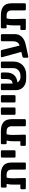

<svg xmlns="http://www.w3.org/2000/svg" viewBox="1841 -2452 667 4389"><g transform="rotate(-90 2174.5 -257.5)"><path d="M309 -440Q300 -404 296 -369Q292 -334 293 -289L300 -25Q300 -14 293 -7Q286 0 275 0L68 -1Q57 -1 50 -8Q43 -15 43 -26V-101Q43 -112 50 -119Q57 -126 68 -126L149 -125V-287Q149 -327 152 -363.5Q155 -400 165 -440H106Q95 -440 88 -447Q81 -454 81 -465V-546Q81 -557 88 -564Q95 -571 106 -571H380Q515 -571 584.5 -512.5Q654 -454 654 -326V-25Q654 -14 647 -7Q640 0 629 0H517Q506 0 499 -7Q492 -14 492 -25V-321Q492 -379 463.5 -409.5Q435 -440 374 -440Z M791 -236Q780 -236 773 -243Q766 -250 766 -261V-546Q766 -557 773 -564Q780 -571 791 -571H909Q920 -571 927 -564Q934 -557 934 -546V-261Q934 -250 927 -243Q920 -236 909 -236Z M1300 -440Q1291 -404 1287 -369Q1283 -334 1284 -289L1291 -25Q1291 -14 1284 -7Q1277 0 1266 0L1059 -1Q1048 -1 1041 -8Q1034 -15 1034 -26V-101Q1034 -112 1041 -119Q1048 -126 1059 -126L1140 -125V-287Q1140 -327 1143 -363.5Q1146 -400 1156 -440H1097Q1086 -440 1079 -447Q1072 -454 1072 -465V-546Q1072 -557 1079 -564Q1086 -571 1097 -571H1371Q1506 -571 1575.5 -512.5Q1645 -454 1645 -326V-25Q1645 -14 1638 -7Q1631 0 1620 0H1508Q1497 0 1490 -7Q1483 -14 1483 -25V-321Q1483 -379 1454.5 -409.5Q1426 -440 1365 -440Z M1769 -236Q1758 -236 1751 -243Q1744 -250 1744 -261V-546Q1744 -557 1751 -564Q1758 -571 1769 -571H1887Q1898 -571 1905 -564Q1912 -557 1912 -546V-261Q1912 -250 1905 -243Q1898 -236 1887 -236Z M2051 -236Q2040 -236 2033 -243Q2026 -250 2026 -261V-546Q2026 -557 2033 -564Q2040 -571 2051 -571H2169Q2180 -571 2187 -564Q2194 -557 2194 -546V-261Q2194 -250 2187 -243Q2180 -236 2169 -236Z M2632 -123Q2672 -123 2705 -135Q2738 -147 2762 -169Q2786 -191 2799 -221.5Q2812 -252 2812 -288V-547Q2812 -558 2819.5 -564.5Q2827 -571 2838 -571H2937Q2948 -571 2955 -564Q2962 -557 2962 -546V-283Q2962 -216 2939 -162Q2916 -108 2875.5 -70Q2835 -32 2780 -11.5Q2725 9 2662 8H2568Q2507 8 2458.5 -10.5Q2410 -29 2376.5 -60.5Q2343 -92 2325.5 -134.5Q2308 -177 2308 -225V-546Q2308 -557 2315 -564Q2322 -571 2333 -571H2433Q2444 -571 2451 -564.5Q2458 -558 2458 -547L2459 -302Q2518 -308 2540.5 -346.5Q2563 -385 2563 -449V-545Q2563 -556 2570 -563.5Q2577 -571 2588 -571H2687Q2698 -571 2705 -563.5Q2712 -556 2712 -545V-447Q2712 -335 2653 -269Q2594 -203 2484 -193Q2504 -158 2536 -140.5Q2568 -123 2608 -123Z M3077 56Q3066 58 3057.5 51.5Q3049 45 3049 34V-49Q3049 -71 3071 -76L3183 -104L3065 -531Q3063 -539 3061.5 -543Q3060 -547 3060 -551Q3060 -559 3066 -565Q3072 -571 3080 -571H3203Q3213 -571 3218.5 -566.5Q3224 -562 3226 -556L3328 -142Q3387 -165 3406.5 -203Q3426 -241 3426 -300V-547Q3426 -558 3433 -564.5Q3440 -571 3451 -571H3563Q3574 -571 3581.5 -564Q3589 -557 3589 -546V-252Q3589 -152 3521 -87Q3453 -22 3330 1Z M3949 -440Q3940 -404 3936 -369Q3932 -334 3933 -289L3940 -25Q3940 -14 3933 -7Q3926 0 3915 0L3708 -1Q3697 -1 3690 -8Q3683 -15 3683 -26V-101Q3683 -112 3690 -119Q3697 -126 3708 -126L3789 -125V-287Q3789 -327 3792 -363.5Q3795 -400 3805 -440H3746Q3735 -440 3728 -447Q3721 -454 3721 -465V-546Q3721 -557 3728 -564Q3735 -571 3746 -571H4020Q4155 -571 4224.5 -512.5Q4294 -454 4294 -326V-25Q4294 -14 4287 -7Q4280 0 4269 0H4157Q4146 0 4139 -7Q4132 -14 4132 -25V-321Q4132 -379 4103.5 -409.5Q4075 -440 4014 -440Z"/></g></svg>

Font: Fz Rubik
Style: Bold
Weight: 700
Designer: Hubert and Fischer
Foundry: Hubert and Fischer
Version: Vit hóa bi FontZin.com